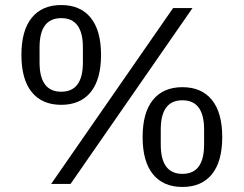

<svg xmlns="http://www.w3.org/2000/svg" viewBox="-20 -730 967 762"><path d="M183 0 667 -698H744L260 0ZM223 -314Q147 -314 106 -364.5Q65 -415 65 -512Q65 -609 106 -659.5Q147 -710 223 -710Q299 -710 340 -659.5Q381 -609 381 -512Q381 -415 340 -364.5Q299 -314 223 -314ZM223 -366Q309 -366 309 -482V-542Q309 -658 223 -658Q137 -658 137 -542V-482Q137 -366 223 -366ZM704 12Q628 12 587 -38.5Q546 -89 546 -186Q546 -283 587 -333.5Q628 -384 704 -384Q780 -384 821 -333.5Q862 -283 862 -186Q862 -89 821 -38.5Q780 12 704 12ZM704 -40Q790 -40 790 -156V-216Q790 -332 704 -332Q618 -332 618 -216V-156Q618 -40 704 -40Z"/></svg>

Font: IBM Plex Sans KR
Style: Regular
Weight: 400
Designer: Mike Abbink; Paul van der Laan; Pieter van Rosmalen; Wujin Sim; Chorong Kim; Dohee Lee;
Foundry: Sandoll Inc.
Version: Version 1.001